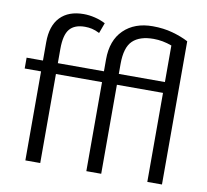

<svg xmlns="http://www.w3.org/2000/svg" viewBox="-79 -802 961 890"><g transform="rotate(10 401.5 -357.5)"><path d="M245 -715Q271 -715 298 -708.5Q325 -702 348 -690L330 -641Q310 -651 294 -654.5Q278 -658 261 -658Q212 -658 189 -630.5Q166 -603 166 -537V-470H383V-526Q383 -616 434 -665.5Q485 -715 570 -715Q621 -715 664 -703Q707 -691 739 -674V0H670V-419H453V0H383V-419H166V0H96V-419H19V-470H96V-556Q96 -634 135 -674.5Q174 -715 245 -715ZM453 -470H670V-642Q627 -658 584 -658Q519 -658 486 -626.5Q453 -595 453 -517Z"/></g></svg>

Font: Ek Mukta Light
Style: Regular
Weight: 300
Designer: Girish Dalvi and Yashodeep Gholap
Foundry: Ek Type
Version: Version 2.538;PS 1.002;hotconv 16.6.51;makeotf.lib2.5.65220;